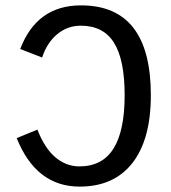

<svg xmlns="http://www.w3.org/2000/svg" viewBox="-20 -689 640 719"><path d="M446.8 -332.5Q446.8 -465.8 406.7 -529.3Q366.7 -592.8 282.7 -592.8Q232.4 -592.8 194.1 -560.8Q155.8 -528.8 137.7 -473.6L55.7 -505.4Q117.7 -668.9 283.2 -668.9Q544.9 -668.9 544.9 -332.5Q544.9 -167 475.8 -78.6Q406.7 9.8 278.3 9.8Q115.2 9.8 42.5 -171.9L120.1 -203.6Q147.5 -133.3 187.7 -99.6Q228 -65.9 277.3 -65.9Q363.3 -65.9 405 -132.6Q446.8 -199.2 446.8 -332.5Z"/></svg>

Font: Cousine
Style: Regular
Weight: 400
Monospace: yes
Designer: Steve Matteson
Foundry: Monotype Imaging Inc.
Version: Version 1.21